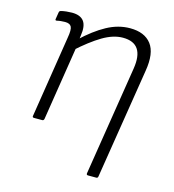

<svg xmlns="http://www.w3.org/2000/svg" viewBox="-103 -582 773 854"><g transform="rotate(15 283.5 -155.5)"><path d="M380 185Q372 185 373 177L453 -327Q472 -447 372 -447Q328 -447 279 -418Q230 -389 167 -332L176 -385Q233 -439 285.5 -467.5Q338 -496 392 -496Q459 -496 490 -455.5Q521 -415 507 -331L426 177Q425 185 418 185ZM82 0Q73 0 75 -8L134 -383Q141 -422 134 -435Q127 -448 105 -448Q96 -448 86 -447Q76 -446 68 -444Q59 -442 61 -451L66 -482Q67 -486 68.5 -487.5Q70 -489 73 -490Q84 -493 98.5 -494.5Q113 -496 124 -496Q163 -496 179 -474.5Q195 -453 188 -408L185 -384L183 -357L128 -8Q126 0 120 0Z"/></g></svg>

Font: Sofia Sans Light
Style: Italic
Weight: 300
Italic angle: -9°
Version: Version 4.100-B